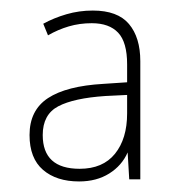

<svg xmlns="http://www.w3.org/2000/svg" viewBox="-20 -742 340 364"><path d="M156 -722Q203 -722 224.5 -696.5Q246 -671 246 -626V-402H225L222 -453Q211 -428 187 -413Q163 -398 130 -398Q87 -398 61.5 -420Q36 -442 36 -486Q36 -533 71 -556Q106 -579 176 -583L221 -586V-620Q221 -662 204 -680Q187 -698 154 -698Q131 -698 110.5 -692Q90 -686 71 -675L62 -697Q82 -708 106 -715Q130 -722 156 -722ZM180 -560Q120 -556 90.5 -540.5Q61 -525 61 -486Q61 -422 131 -422Q175 -422 198 -450.5Q221 -479 221 -527V-562Z"/></svg>

Font: Noto Sans Telugu SemiCondensed Thin
Style: Regular
Weight: 100
Width: 4
Designer: Jelle Bosma - Monotype Design Team
Foundry: Monotype Imaging Inc.
Version: Version 2.005; ttfautohint (v1.8.4.7-5d5b)